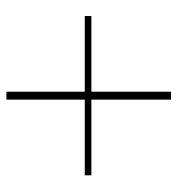

<svg xmlns="http://www.w3.org/2000/svg" viewBox="2 -612 538 581"><g transform="rotate(-90 270.5 -322.0)"><path d="M259 -73V-314H30V-334H259V-571H283V-334H512V-314H283V-73Z"/></g></svg>

Font: DM Serif Display
Style: Regular
Weight: 400
Designer: Colophon Foundry, Frank Grießhammer
Foundry: Colophon Foundry
Version: Version 5.200; ttfautohint (v1.8.3)